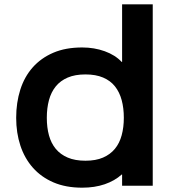

<svg xmlns="http://www.w3.org/2000/svg" viewBox="-20 -860 818 890"><path d="M688 1H546V-51H544Q512 -22 465.5 -6Q419 10 361 10Q285 10 228 -14.5Q171 -39 132.5 -82.5Q94 -126 74.5 -185Q55 -244 55 -314Q55 -384 74 -444Q93 -504 131.5 -547.5Q170 -591 227 -615.5Q284 -640 361 -640Q417 -640 465.5 -622.5Q514 -605 544 -573H546V-840H688ZM554 -314Q554 -359 544 -396Q534 -433 513 -459.5Q492 -486 458 -500.5Q424 -515 376 -515Q328 -515 294 -500.5Q260 -486 238.5 -459.5Q217 -433 207 -396Q197 -359 197 -314Q197 -269 207 -232.5Q217 -196 238.5 -170Q260 -144 294 -129.5Q328 -115 376 -115Q424 -115 457.5 -129.5Q491 -144 512.5 -170Q534 -196 544 -233Q554 -270 554 -314Z"/></svg>

Font: TypoPRO Sinkin Sans
Style: 600 SemiBold
Weight: 600
Designer: Keith Bates
Foundry: K-Type
Version: Sinkin Sans (version 1.0)  by Keith Bates   •   © 2014   www